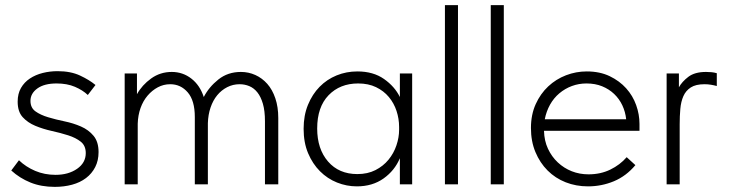

<svg xmlns="http://www.w3.org/2000/svg" viewBox="-20 -720 2846 750"><path d="M194 10Q141 10 99 -7Q57 -24 24 -54L54 -94Q81 -68 117.5 -52.5Q154 -37 197 -37Q247 -37 281 -60.5Q315 -84 315 -122Q315 -151 295.5 -166.5Q276 -182 246 -191.5Q216 -201 182 -208.5Q148 -216 118 -228.5Q88 -241 68.5 -262.5Q49 -284 49 -323Q49 -354 62 -376.5Q75 -399 97 -413.5Q119 -428 147 -435Q175 -442 205 -442Q256 -442 292.5 -425Q329 -408 353 -388L323 -349Q303 -368 272.5 -381Q242 -394 201 -394Q153 -394 126 -374.5Q99 -355 99 -326Q99 -299 118.5 -285Q138 -271 168 -262Q198 -253 232 -246Q266 -239 296 -226Q326 -213 345.5 -189.5Q365 -166 365 -126Q365 -93 352 -67.5Q339 -42 316 -24.5Q293 -7 261.5 1.5Q230 10 194 10Z M741 -263Q741 -327 713.5 -359Q686 -391 645 -391Q619 -391 596.5 -379Q574 -367 556.5 -346.5Q539 -326 529 -298Q519 -270 518 -237V0H467V-433H515V-352Q535 -388 570.5 -413.5Q606 -439 651 -439Q694 -439 727.5 -413Q761 -387 776 -341Q796 -380 833 -409.5Q870 -439 921 -439Q951 -439 977.5 -427Q1004 -415 1024 -392.5Q1044 -370 1055.5 -336Q1067 -302 1067 -259V0H1015V-246Q1015 -287 1007 -314.5Q999 -342 985.5 -359Q972 -376 954 -383.5Q936 -391 916 -391Q890 -391 867.5 -379.5Q845 -368 828.5 -348Q812 -328 802.5 -300Q793 -272 792 -239V0H741V-263Z M1374 8Q1334 8 1296.5 -7Q1259 -22 1230 -51Q1201 -80 1183.5 -121.5Q1166 -163 1166 -217Q1166 -269 1183 -310.5Q1200 -352 1228.5 -381Q1257 -410 1295 -425.5Q1333 -441 1376 -441Q1438 -441 1480 -411.5Q1522 -382 1542 -341V-433H1590V0H1542V-102Q1522 -54 1478.5 -23Q1435 8 1374 8ZM1376 -40Q1416 -40 1446.5 -55.5Q1477 -71 1497.5 -96Q1518 -121 1528.5 -152Q1539 -183 1539 -213V-224Q1539 -256 1529 -286.5Q1519 -317 1499 -341Q1479 -365 1449 -379.5Q1419 -394 1379 -394Q1308 -394 1263.5 -348Q1219 -302 1219 -218Q1219 -138 1261.5 -89Q1304 -40 1376 -40Z M1718 -700H1769V0H1718Z M1897 -700H1948V0H1897Z M2277 8Q2230 8 2189.5 -8Q2149 -24 2119 -54Q2089 -84 2071.5 -126Q2054 -168 2054 -220Q2054 -272 2072.5 -313Q2091 -354 2121.5 -382.5Q2152 -411 2191 -426Q2230 -441 2272 -441Q2323 -441 2361.5 -422.5Q2400 -404 2426 -375Q2452 -346 2465 -309.5Q2478 -273 2478 -236V-209H2105Q2106 -170 2120.5 -139Q2135 -108 2159 -85.5Q2183 -63 2213.5 -51Q2244 -39 2279 -39Q2326 -39 2364 -57.5Q2402 -76 2428 -106L2462 -75Q2426 -32 2378 -12Q2330 8 2277 8ZM2271 -394Q2241 -394 2214 -384Q2187 -374 2165 -355.5Q2143 -337 2128.5 -311Q2114 -285 2108 -254H2426Q2423 -283 2411 -308.5Q2399 -334 2379 -353Q2359 -372 2332 -383Q2305 -394 2271 -394Z M2738 -439Q2749 -439 2759.5 -438Q2770 -437 2780 -434V-384Q2769 -387 2757 -389Q2745 -391 2732 -391Q2698 -391 2678.5 -378.5Q2659 -366 2649.5 -344.5Q2640 -323 2637.5 -294.5Q2635 -266 2635 -235V0H2584V-433H2632V-379Q2644 -401 2669 -420Q2694 -439 2738 -439Z"/></svg>

Font: Tilda Sans Light
Style: Regular
Weight: 300
Designer: ParaType Ltd
Foundry: ParaType Ltd
Version: Version 1.009